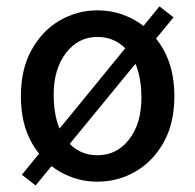

<svg xmlns="http://www.w3.org/2000/svg" viewBox="-20 -548 602 592"><path d="M280.3 12.2Q218.3 12.2 164.3 -18.8Q110.4 -49.8 77.4 -108.6Q44.4 -167.5 44.4 -251.5Q44.4 -335 77.4 -394.3Q110.4 -453.6 164.3 -484.9Q218.3 -516.1 280.3 -516.1Q343.3 -516.1 397.2 -484.9Q451.2 -453.6 484.4 -394.3Q517.6 -335 517.6 -251.5Q517.6 -167.5 484.4 -108.6Q451.2 -49.8 397.2 -18.8Q343.3 12.2 280.3 12.2ZM280.3 -69.3Q340.3 -69.3 378.2 -118.2Q416 -167 416 -246.6Q416 -335 378.7 -384.5Q341.3 -434.1 280.3 -434.1Q221.2 -434.1 183.3 -384.5Q145.5 -335 145.5 -256.3Q145.5 -167 182.9 -118.2Q220.2 -69.3 280.3 -69.3ZM89.8 23.9 47.4 -9.3 471.7 -528.3 515.1 -494.6Z"/></svg>

Font: Akatab SemiBold
Style: Regular
Weight: 600
Designer: SIL Global
Foundry: SIL Global
Version: Version 4.100